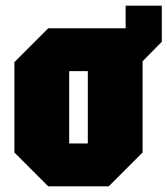

<svg xmlns="http://www.w3.org/2000/svg" viewBox="-20 -660 593 680"><path d="M31 -120V-440L151 -560H425V-640H553V-512L485 -443V-120L365 0H151ZM225 -152H291V-408H225Z"/></svg>

Font: Tektur Condensed ExtraBold
Style: Regular
Weight: 800
Width: 3
Designer: Adam Jagosz
Foundry: Adam Jagosz
Version: Version 1.005;gftools[0.9.30]